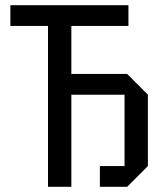

<svg xmlns="http://www.w3.org/2000/svg" viewBox="-20 -720 635 740"><path d="M165 0V-620H20V-700H475V-620H255V-435H470L550 -355V-80L470 0H365V-80H460V-355H255V0Z"/></svg>

Font: Tektur SemiCondensed
Style: Regular
Weight: 400
Width: 4
Designer: Adam Jagosz
Foundry: Adam Jagosz
Version: Version 1.005;gftools[0.9.30]